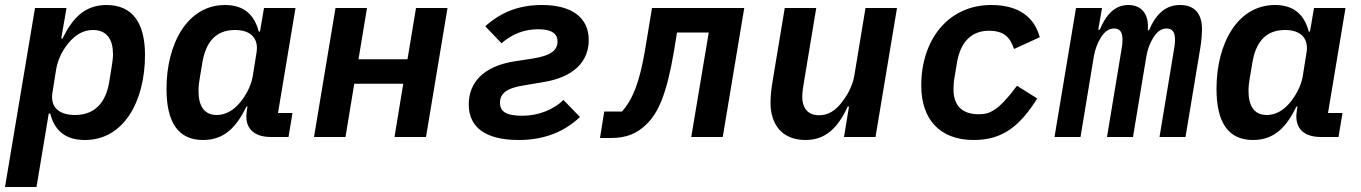

<svg xmlns="http://www.w3.org/2000/svg" viewBox="-23 -548 5443 768"><path d="M-3 200H123L172 -94H178C195 -26 238 12 317 12C472 12 557 -143 557 -328C557 -452 510 -528 403 -528C314 -528 266 -473 227 -394H222L243 -516H117ZM277 -88C210 -88 177 -122 187 -179L202 -273C210 -318 233 -355 252 -377C280 -410 311 -428 349 -428C406 -428 429 -388 429 -331C429 -315 426 -295 424 -283L414 -221C401 -140 358 -88 277 -88Z M789 12C877 12 924 -43 963 -122H967L964 -103C954 -38 989 0 1061 0H1131L1147 -96H1089L1159 -516H1033L1017 -422H1012C994 -490 952 -528 877 -528C726 -528 643 -372 643 -193C643 -61 688 12 789 12ZM844 -88C792 -88 771 -127 771 -184C771 -202 773 -217 775 -229L786 -295C799 -376 837 -428 917 -428C985 -428 1012 -390 1003 -337L988 -243C981 -201 957 -162 938 -139C911 -106 879 -88 844 -88Z M1233 0H1359L1394 -213H1590L1555 0H1681L1767 -516H1641L1607 -311H1411L1445 -516H1319Z M2052 12C2159 12 2237 -24 2297 -80L2231 -148C2190 -109 2130 -85 2067 -85C2001 -85 1977 -102 1977 -137C1977 -172 2000 -196 2076 -207L2147 -219C2276 -239 2332 -305 2332 -388C2332 -477 2265 -528 2145 -528C2055 -528 1983 -501 1918 -443L1983 -375C2027 -413 2075 -431 2130 -431C2181 -431 2207 -415 2207 -382C2207 -349 2184 -326 2109 -314L2037 -303C1907 -283 1852 -215 1852 -130C1852 -39 1919 12 2052 12Z M2377 4H2420C2484 4 2526 -14 2565 -53C2611 -99 2644 -173 2673 -344L2685 -418H2812L2742 0H2868L2954 -516H2585L2557 -347C2535 -219 2509 -152 2465 -102H2394Z M3353 0H3479L3565 -516H3439L3394 -244C3386 -196 3357 -155 3343 -137C3318 -106 3291 -87 3253 -87C3204 -87 3186 -122 3186 -159C3186 -180 3190 -203 3193 -221L3242 -516H3116L3069 -233C3062 -192 3059 -163 3059 -137C3059 -53 3103 12 3199 12C3282 12 3330 -40 3368 -122H3373Z M3872 12C3991 12 4058 -47 4126 -154L4045 -205C3970 -104 3935 -91 3892 -91C3823 -91 3791 -128 3791 -191C3791 -206 3792 -223 3795 -238L3805 -298C3819 -383 3866 -425 3932 -425C3991 -425 4017 -401 4033 -352L4136 -399C4116 -474 4058 -528 3942 -528C3769 -528 3662 -388 3662 -206C3662 -71 3736 12 3872 12Z M4299 0 4353 -326C4357 -348 4366 -375 4381 -399C4398 -425 4415 -434 4434 -434C4456 -434 4467 -420 4467 -390C4467 -375 4465 -359 4462 -344L4405 0H4509L4563 -326C4567 -348 4576 -375 4591 -399C4608 -425 4625 -434 4644 -434C4666 -434 4677 -420 4677 -390C4677 -375 4675 -359 4672 -344L4615 0H4719L4778 -355C4782 -379 4785 -410 4785 -431C4785 -494 4755 -528 4697 -528C4635 -528 4598 -486 4573 -427H4568C4574 -491 4544 -528 4490 -528C4435 -528 4400 -487 4376 -429H4370L4385 -516H4281L4195 0Z M4989 12C5077 12 5124 -43 5163 -122H5167L5164 -103C5154 -38 5189 0 5261 0H5331L5347 -96H5289L5359 -516H5233L5217 -422H5212C5194 -490 5152 -528 5077 -528C4926 -528 4843 -372 4843 -193C4843 -61 4888 12 4989 12ZM5044 -88C4992 -88 4971 -127 4971 -184C4971 -202 4973 -217 4975 -229L4986 -295C4999 -376 5037 -428 5117 -428C5185 -428 5212 -390 5203 -337L5188 -243C5181 -201 5157 -162 5138 -139C5111 -106 5079 -88 5044 -88Z"/></svg>

Font: IBM Plex Mono SmBld
Style: Italic
Weight: 600
Italic angle: -9.5°
Monospace: yes
Designer: Mike Abbink, Paul van der Laan, Pieter van Rosmalen
Foundry: Bold Monday
Version: Version 2.004